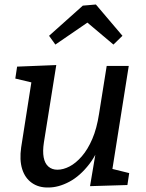

<svg xmlns="http://www.w3.org/2000/svg" viewBox="-20 -823 649 853"><path d="M195 10Q152 11 121.5 -10.5Q91 -32 78.5 -72Q66 -112 74 -168L122 -474L132 -454L48 -474L56 -527L230 -534L175 -190Q169 -151 174 -124Q179 -97 195 -83Q211 -69 235 -69Q261 -69 289 -83.5Q317 -98 343.5 -128.5Q370 -159 390 -205.5Q410 -252 420 -317L454 -530H552L477 -57L465 -76L554 -54L546 -1L380 4L412 -186L442 -235Q419 -149 377.5 -95Q336 -41 288 -15.5Q240 10 195 10ZM226 -625 198 -664 348 -798 406 -803 524 -664 484 -625 338 -748 404 -747Z"/></svg>

Font: Bitter Thin Medium
Style: Italic
Weight: 500
Italic angle: -9°
Version: Version 3.021